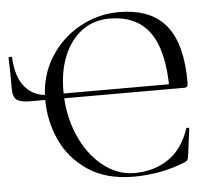

<svg xmlns="http://www.w3.org/2000/svg" viewBox="-48 -689 837 753"><g transform="rotate(-5 370.0 -312.0)"><path d="M129 -319Q129 -410 173.5 -482.5Q218 -555 291 -595.5Q364 -636 446 -636Q571 -636 631 -563.5Q691 -491 691 -339Q691 -327 688 -322.5Q685 -318 676 -318H618Q618 -469 566 -541.5Q514 -614 407 -614Q346 -614 300 -580.5Q254 -547 228.5 -486.5Q203 -426 203 -346Q203 -252 237 -173Q271 -94 328.5 -48Q386 -2 453 -2Q530 -2 587 -40.5Q644 -79 670 -158Q670 -161 674 -161Q677 -161 679.5 -160Q682 -159 682 -157L668 -50Q666 -38 663.5 -34.5Q661 -31 653 -27Q557 12 449 12Q341 12 269 -36.5Q197 -85 163 -160.5Q129 -236 129 -319ZM2 -406Q2 -451 0 -495Q0 -498 7 -498.5Q14 -499 14 -496Q17 -419 51.5 -378Q86 -337 145 -337H667V-318H70Q32 -318 17 -329.5Q2 -341 2 -372Z"/></g></svg>

Font: Cormorant Unicase
Style: Regular
Weight: 400
Designer: Christian Thalmann (Catharsis Fonts)
Foundry: Catharsis Fonts
Version: Version 4.000